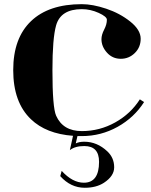

<svg xmlns="http://www.w3.org/2000/svg" viewBox="-20 -640 724 918"><path d="M329.1 9.3Q200.4 -0.2 127.7 -70.1Q43.2 -150.9 43.2 -304.7Q43.2 -458 128.7 -539.3Q213.4 -620.1 371.3 -620.1Q422.9 -620.1 487.9 -598.4Q553 -576.7 602.8 -536.9Q652.6 -497.1 652.6 -454.8Q652.6 -413.8 624.5 -386.4Q596.4 -358.9 557.6 -358.9Q517.8 -358.9 491.5 -388.2Q465.1 -417.5 465.1 -452.6Q465.1 -473.6 478 -498.4Q491 -523.2 491 -545.7Q491 -560.5 451.7 -578.4Q412.4 -596.2 371.3 -596.2Q270.3 -596.2 248.3 -518.8Q230.7 -456.8 230.7 -304.7Q230.7 -126.5 248.3 -86.9Q281 -13.2 371.3 -13.2Q456.5 -13.2 530.8 -54.7Q604.7 -95.9 648.7 -165L668.9 -152.1Q621.6 -77.9 542.5 -33.7Q462.6 10.7 371.3 10.7Q360.6 10.7 350.3 10.5L342.3 45.7Q358.4 37.6 382.8 37.6Q444.3 37.6 493.2 83.7Q525.9 114.5 525.9 159.9Q525.9 201.9 476.6 234.1Q439.9 257.8 385.3 257.8Q317.9 257.8 268.1 202.1L274.9 177Q326.7 233.6 380.9 233.6Q453.6 233.6 453.6 133.8Q453.6 58.3 383.3 58.3Q338.4 58.3 314 77.9Z"/></svg>

Font: itsadzoke
Style: Regular
Weight: 700
Width: 7
Version: Version 0.45